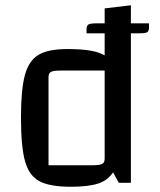

<svg xmlns="http://www.w3.org/2000/svg" viewBox="-20 -697 609 732"><path d="M548 -608V-592Q548 -578 541 -574Q534 -570 511 -570H479V0H433L411 -40Q391 -9 353.5 3Q316 15 250 15Q170 15 130.5 -6Q91 -27 75.5 -82Q60 -137 60 -250Q60 -356 75 -411Q90 -466 127 -488Q164 -510 236 -510Q287 -510 321.5 -504.5Q356 -499 379 -486V-570H310V-585Q310 -599 317 -603.5Q324 -608 347 -608H379V-665L479 -677V-608ZM379 -428H211Q184 -428 174.5 -423Q165 -418 165 -403V-67H333Q360 -67 369.5 -72Q379 -77 379 -92Z"/></svg>

Font: Changa
Style: Regular
Weight: 400
Designer: Eduardo Rodriguez Tunni
Foundry: Eduardo Rodriguez Tunni
Version: Version 2.002; ttfautohint (v1.5.10-5e6f)